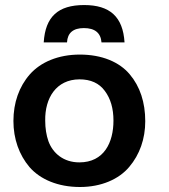

<svg xmlns="http://www.w3.org/2000/svg" viewBox="-20 -730 668 761"><path d="M245.6 -562C247.6 -599.6 270 -618.7 312.5 -618.7C356 -618.7 379.4 -599.6 382.3 -562H473.6C467.3 -663.6 415.5 -710 313.5 -710C210.4 -710 159.7 -664.1 153.3 -562ZM296.9 11.2C381.3 11.2 451.2 -19.5 492.2 -68.4C533.7 -117.2 555.7 -179.7 555.7 -249.5C555.7 -323.7 535.2 -387.2 494.1 -435.5C453.1 -484.4 383.8 -513.7 296.4 -513.7C210.9 -513.7 141.1 -483.9 98.1 -435.1C55.7 -386.7 33.2 -322.8 33.2 -250.5C33.2 -179.7 55.7 -116.2 97.2 -67.4C139.6 -19 209.5 11.2 296.9 11.2ZM294.4 -86.4C232.4 -86.4 189.5 -122.1 171.9 -170.4C163.6 -194.3 159.2 -221.7 159.2 -252C157.7 -341.3 202.6 -415 294.9 -415.5C339.4 -415.5 373 -400.4 395.5 -369.6C418.5 -338.9 429.7 -299.8 429.7 -252C429.7 -165.5 392.6 -86.4 294.4 -86.4Z"/></svg>

Font: Ride
Style: Bold
Weight: 700
Version: Version 3.000